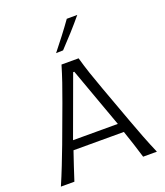

<svg xmlns="http://www.w3.org/2000/svg" viewBox="-177 -1129 1069 1247"><g transform="rotate(-20 357.5 -506.0)"><path d="M25.4 0Q51.3 -59.6 77.4 -126Q103.5 -192.4 126 -252L220.2 -506.8Q245.6 -575.7 264.6 -631.6Q283.7 -687.5 300.3 -743.7H418.5Q434.6 -686 453.1 -630.9Q471.7 -575.7 497.1 -506.3L590.3 -251.5Q612.8 -189.9 637.9 -124.8Q663.1 -59.6 689 0H593.8Q579.6 -46.9 563.7 -96.7Q547.9 -146.5 531.2 -193.8H183.1Q166.5 -145.5 150.1 -96.2Q133.8 -46.9 118.7 0ZM512.2 -256.3 362.3 -671.4H354.5L202.6 -256.3ZM292.5 -825.2Q329.6 -871.6 365.2 -918Q400.9 -964.4 434.1 -1011.2L506.8 -1011.7Q467.8 -964.4 426.3 -918.5Q384.8 -872.6 341.3 -826.7Z"/></g></svg>

Font: Pinar-DS1-FD Regular
Style: Regular
Weight: 400
Designer: Amin Abedi
Version: Version 3.000